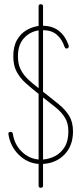

<svg xmlns="http://www.w3.org/2000/svg" viewBox="-20 -797 396 910"><path d="M173 93Q163 93 163 83V-20Q109 -24 69 -63.5Q29 -103 20 -160Q18 -172 30 -172Q39 -172 41 -163Q48 -113 82.5 -79Q117 -45 163 -41V-352Q130 -378 103 -402Q76 -426 59.5 -456Q43 -486 43 -530Q43 -577 60.5 -607.5Q78 -638 105.5 -654Q133 -670 163 -674V-767Q163 -777 173 -777Q184 -777 184 -767V-675Q230 -674 260 -650Q290 -626 305 -583Q307 -576 304.5 -571.5Q302 -567 296 -567Q289 -567 286 -575Q273 -613 248 -633.5Q223 -654 184 -654V-362L192 -356Q229 -327 259.5 -302Q290 -277 308 -247.5Q326 -218 326 -174Q326 -107 286.5 -65.5Q247 -24 184 -20V83Q184 93 173 93ZM65 -530Q65 -494 77.5 -468.5Q90 -443 112 -422Q134 -401 163 -379V-653Q122 -647 93.5 -616Q65 -585 65 -530ZM304 -174Q304 -213 288 -239Q272 -265 245 -287Q218 -309 184 -335V-41Q213 -43 240.5 -57Q268 -71 286 -99.5Q304 -128 304 -174Z"/></svg>

Font: Zen Loop
Style: Regular
Weight: 400
Designer: Yoshimichi Ohira
Foundry: A-1 Corp ZenFonts
Version: Version 1.000; ttfautohint (v1.8.3)